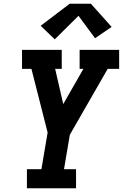

<svg xmlns="http://www.w3.org/2000/svg" viewBox="-20 -1000 653 1020"><path d="M123 0V-101H200L233 -296L147 -634H97V-735H308V-634H273L316 -447L423 -634H403V-735H613V-634H552L351 -284L320 -101H384V0ZM271 -791 196 -863 350 -980H463L573 -857L485 -797L397 -916Z"/></svg>

Font: Iosevka Etoile Oblique
Style: Bold
Weight: 700
Italic angle: -9°
Designer: Belleve Invis
Foundry: Belleve Invis
Version: Version 15.5.2; ttfautohint (v1.8.4)